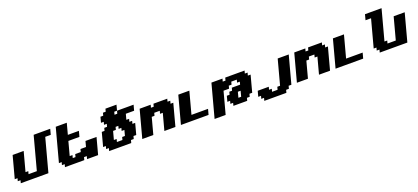

<svg xmlns="http://www.w3.org/2000/svg" viewBox="76 -2417 8890 4084"><g transform="rotate(-20 4521.0 -375.0)"><path d="M125 0H750L951.2 -750H1076.2Q1081.5 -770.5 1092.8 -812.5Q1104 -854.5 1109.4 -875H734.4L533.7 -125H346.2L362.8 -187.5H300.3L417.5 -625H167.5Q145.5 -542 100.8 -375Q56.2 -208 33.7 -125H96.2L79.1 -62.5H141.6Z M1625 0H1875Q1891.6 -62.5 1925.3 -187.5Q1959 -312.5 1975.6 -375H1725.6Q1719.7 -354 1708.5 -312.3Q1697.3 -270.5 1691.9 -250H1566.9L1550.3 -187.5H1425.3L1408.7 -125H1346.2L1362.8 -187.5H1300.3L1383.8 -500H1633.8Q1639.6 -520.5 1650.9 -562.3Q1662.1 -604 1667.5 -625H1417.5Q1428.7 -667 1450.9 -750Q1473.1 -833 1484.4 -875H1234.4L1033.7 -125H1096.2L1079.1 -62.5H1141.6L1125 0H1562.5L1579.1 -62.5H1641.6Z M2125 0H2625L2641.6 -62.5H2704.1L2721.2 -125H2783.7Q2794.9 -166.5 2817.1 -249.8Q2839.4 -333 2850.6 -375H2788.1L2804.7 -437.5H2742.2L2758.8 -500H2696.3Q2701.7 -520.5 2712.9 -562.3Q2724.1 -604 2730 -625H2917.5Q2922.9 -645.5 2934.1 -687.3Q2945.3 -729 2951.2 -750H2576.2L2559.1 -687.5H2496.6L2513.7 -750H2576.2Q2582 -771 2593 -812.5Q2604 -854 2609.4 -875H2359.4L2342.8 -812.5H2280.3L2263.7 -750H2201.2Q2195.8 -729.5 2184.6 -687.7Q2173.3 -646 2167.5 -625H2230L2213.4 -562.5H2275.9L2258.8 -500H2196.3L2179.7 -437.5H2117.2L2033.7 -125H2096.2L2079.1 -62.5H2141.6ZM2471.2 -125H2346.2L2362.8 -187.5H2300.3L2350.6 -375H2413.1L2429.7 -437.5H2492.2L2475.6 -375H2538.1L2521 -312.5H2583.5Q2578.1 -291.5 2567.1 -249.8Q2556.2 -208 2550.3 -187.5H2487.8Z M3375 0H3625Q3647 -83 3691.7 -250Q3736.3 -417 3758.8 -500H3696.3L3713.4 -562.5H3650.9L3667.5 -625H3355L3338.4 -562.5H3275.9L3292.5 -625H3042.5Q3014.6 -520.5 2958.7 -312.3Q2902.8 -104 2875 0H3125Q3141.6 -62.5 3175 -187.5Q3208.5 -312.5 3225.6 -375H3288.1L3304.7 -437.5H3429.7L3413.1 -375H3475.6Q3459 -312.5 3425.3 -187.5Q3391.6 -62.5 3375 0Z M3750 0H4375Q4380.9 -21 4392.1 -62.5Q4403.3 -104 4408.7 -125H4033.7Q4056.2 -208.5 4100.8 -375.2Q4145.5 -542 4167.5 -625H3917.5Q3889.6 -520.5 3833.7 -312.3Q3777.8 -104 3750 0Z M4466.3 125H4716.3Q4738.8 42 4783.7 -124.8Q4828.6 -291.5 4850.6 -375H4975.6L4992.2 -437.5H5054.7L5071.3 -500H5196.3L5179.7 -437.5H5242.2L5225.6 -375H5038.1L5021 -312.5H4958.5L4941.9 -250H4879.4Q4874 -229 4863 -187.3Q4852.1 -145.5 4846.2 -125H4908.7L4891.6 -62.5H4954.1L4937.5 0H5250L5266.6 -62.5H5329.1L5346.2 -125H5408.7Q5425.3 -187.5 5458.7 -312.5Q5492.2 -437.5 5508.8 -500H5446.3L5463.4 -562.5H5400.9L5417.5 -625H4980L4963.4 -562.5H4900.9L4917.5 -625H4667.5Q4633.8 -500 4566.9 -250Q4500 0 4466.3 125ZM5158.7 -125H5096.2Q5102.1 -145.5 5113 -187.3Q5124 -229 5129.4 -250H5191.9Q5186 -229 5175 -187.3Q5164.1 -145.5 5158.7 -125Z M5591.3 125H6091.3L6108.4 62.5H6170.9L6187.5 0H6250Q6277.8 -104 6333.7 -312.3Q6389.6 -520.5 6417.5 -625H6167.5L6016.6 -62.5H5954.1L5937.5 0H5812.5L5829.1 -62.5H5766.6L5783.7 -125H5533.7Q5527.8 -104 5516.6 -62.5Q5505.4 -21 5500 0H5562.5L5545.9 62.5H5608.4Z M6875 0H7125Q7147 -83 7191.7 -250Q7236.3 -417 7258.8 -500H7196.3L7213.4 -562.5H7150.9L7167.5 -625H6855L6838.4 -562.5H6775.9L6792.5 -625H6542.5Q6514.6 -520.5 6458.7 -312.3Q6402.8 -104 6375 0H6625Q6641.6 -62.5 6675 -187.5Q6708.5 -312.5 6725.6 -375H6788.1L6804.7 -437.5H6929.7L6913.1 -375H6975.6Q6959 -312.5 6925.3 -187.5Q6891.6 -62.5 6875 0Z M7250 0H7875Q7880.9 -21 7892.1 -62.5Q7903.3 -104 7908.7 -125H7533.7Q7556.2 -208.5 7600.8 -375.2Q7645.5 -542 7667.5 -625H7417.5Q7389.6 -520.5 7333.7 -312.3Q7277.8 -104 7250 0Z M8250 0H8875Q8902.8 -104 8958.7 -312.3Q9014.6 -520.5 9042.5 -625H8792.5Q8770.5 -542 8725.8 -375.2Q8681.2 -208.5 8658.7 -125H8471.2L8487.8 -187.5H8425.3L8609.4 -875H8234.4Q8229 -854 8217.8 -812.5Q8206.5 -771 8201.2 -750H8326.2Q8298.3 -646 8242.4 -437.5Q8186.5 -229 8158.7 -125H8221.2L8204.1 -62.5H8266.6Z"/></g></svg>

Font: Faithful 32x
Style: BoldOblique
Weight: 400
Foundry: Faithful Resource Pack
Version: Version 1.0; January 27, 2023